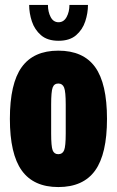

<svg xmlns="http://www.w3.org/2000/svg" viewBox="-20 -745 473 777"><path d="M217 -580Q172 -580 146 -602.5Q120 -625 109 -658.5Q98 -692 98 -725H174Q174 -697 185 -676Q196 -655 217 -655Q238 -655 249.5 -676Q261 -697 261 -725H336Q336 -692 325 -658.5Q314 -625 288 -602.5Q262 -580 217 -580ZM216 12Q116 12 68 -55Q20 -122 20 -264Q20 -407 68 -473.5Q116 -540 216 -540Q317 -540 365 -473.5Q413 -407 413 -264Q413 -122 365 -55Q317 12 216 12ZM216 -121Q233 -121 239.5 -137Q246 -153 246 -205V-322Q246 -374 239.5 -390.5Q233 -407 216 -407Q199 -407 193 -390.5Q187 -374 187 -322V-205Q187 -153 193 -137Q199 -121 216 -121Z"/></svg>

Font: Archivo ExtraCondensed Black
Style: Regular
Weight: 900
Width: 2
Designer: Hector Gatti
Foundry: Omnibus-Type
Version: Version 2.001; ttfautohint (v1.8.3)